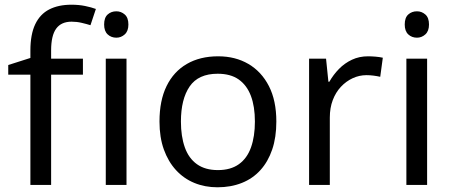

<svg xmlns="http://www.w3.org/2000/svg" viewBox="-20 -785 1918 815"><path d="M332 -468H197V0H109V-468H15V-509L109 -539V-570Q109 -639 129.5 -682Q150 -725 189 -745Q228 -765 283 -765Q315 -765 341.5 -759.5Q368 -754 387 -747L364 -678Q348 -683 327 -688Q306 -693 284 -693Q240 -693 218.5 -663.5Q197 -634 197 -571V-536H332Z M517 -536V0H429V-536ZM474 -737Q494 -737 509.5 -723.5Q525 -710 525 -681Q525 -653 509.5 -639Q494 -625 474 -625Q452 -625 437 -639Q422 -653 422 -681Q422 -710 437 -723.5Q452 -737 474 -737Z M1153 -269Q1153 -202 1135.5 -150.5Q1118 -99 1085.5 -63Q1053 -27 1006.5 -8.5Q960 10 903 10Q850 10 805 -8.5Q760 -27 727 -63Q694 -99 675.5 -150.5Q657 -202 657 -269Q657 -358 687 -419.5Q717 -481 773 -513.5Q829 -546 906 -546Q979 -546 1034.5 -513.5Q1090 -481 1121.5 -419.5Q1153 -358 1153 -269ZM748 -269Q748 -206 764.5 -159.5Q781 -113 816 -88Q851 -63 905 -63Q959 -63 994 -88Q1029 -113 1045.5 -159.5Q1062 -206 1062 -269Q1062 -333 1045 -378Q1028 -423 993.5 -447.5Q959 -472 904 -472Q822 -472 785 -418Q748 -364 748 -269Z M1542 -546Q1557 -546 1574.5 -544.5Q1592 -543 1605 -540L1594 -459Q1581 -462 1565.5 -464Q1550 -466 1536 -466Q1505 -466 1477 -453Q1449 -440 1427 -416.5Q1405 -393 1392.5 -360Q1380 -327 1380 -286V0H1292V-536H1364L1374 -438H1378Q1395 -468 1419 -492.5Q1443 -517 1474 -531.5Q1505 -546 1542 -546Z M1793 -536V0H1705V-536ZM1750 -737Q1770 -737 1785.5 -723.5Q1801 -710 1801 -681Q1801 -653 1785.5 -639Q1770 -625 1750 -625Q1728 -625 1713 -639Q1698 -653 1698 -681Q1698 -710 1713 -723.5Q1728 -737 1750 -737Z"/></svg>

Font: Noto Sans Hebrew
Style: Regular
Weight: 400
Designer: Monotype Design Team
Foundry: Monotype Imaging Inc.
Version: Version 2.003